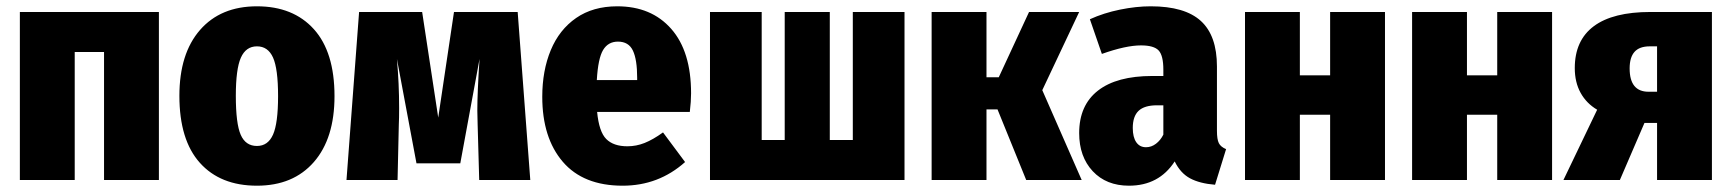

<svg xmlns="http://www.w3.org/2000/svg" viewBox="-20 -571 5493 609"><path d="M310 0V-406H217V0H43V-533H484V0Z M1041 -266Q1041 -132 975.5 -57Q910 18 795 18Q679 18 614 -54.5Q549 -127 549 -267Q549 -401 614.5 -476Q680 -551 795 -551Q910 -551 975.5 -478.5Q1041 -406 1041 -266ZM728 -267Q728 -179 743.5 -143.5Q759 -108 795 -108Q830 -108 846 -144Q862 -180 862 -266Q862 -353 846 -388.5Q830 -424 795 -424Q760 -424 744 -388Q728 -352 728 -267Z M1662 0H1500L1495 -176L1494 -220Q1494 -277 1501 -384L1440 -53H1301L1239 -384Q1246 -306 1246 -228Q1246 -194 1245 -176L1241 0H1079L1119 -533H1319L1370 -198L1420 -533H1622Z M2168 -216H1874Q1880 -153 1903 -130Q1926 -107 1970 -107Q1998 -107 2024.5 -117.5Q2051 -128 2083 -151L2153 -57Q2069 18 1955 18Q1830 18 1765 -58Q1700 -134 1700 -264Q1700 -347 1727 -412Q1754 -477 1807.5 -514Q1861 -551 1938 -551Q2046 -551 2109 -479.5Q2172 -408 2172 -275Q2172 -250 2168 -216ZM2001 -324Q2001 -382 1987.5 -410.5Q1974 -439 1940 -439Q1909 -439 1893 -412.5Q1877 -386 1873 -317H2001Z M2849 -533V0H2232V-533H2396V-127H2469V-533H2612V-127H2685V-533Z M3403 -533 3286 -285 3411 0H3235L3144 -224H3109V0H2935V-533H3109V-326H3148L3244 -533Z M3869 -98 3834 15Q3785 11 3754.5 -5.5Q3724 -22 3706 -59Q3656 18 3561 18Q3489 18 3446 -28Q3403 -74 3403 -149Q3403 -237 3462.5 -283.5Q3522 -330 3635 -330H3670V-350Q3670 -395 3655 -411Q3640 -427 3599 -427Q3551 -427 3475 -400L3437 -510Q3481 -530 3532.5 -540.5Q3584 -551 3630 -551Q3738 -551 3789 -504.5Q3840 -458 3840 -360V-156Q3840 -129 3846 -117Q3852 -105 3869 -98ZM3670 -144V-237H3650Q3610 -237 3591.5 -219.5Q3573 -202 3573 -165Q3573 -136 3584 -120Q3595 -104 3615 -104Q3632 -104 3646.5 -115Q3661 -126 3670 -144Z M4199 0V-207H4103V0H3929V-533H4103V-332H4199V-533H4373V0Z M4729 0V-207H4633V0H4459V-533H4633V-332H4729V-533H4903V0Z M5410 -533V0H5236V-181H5196L5118 0H4939L5046 -223Q5012 -243 4993.5 -276.5Q4975 -310 4975 -355Q4975 -443 5035.5 -488Q5096 -533 5215 -533ZM5236 -280V-424H5213Q5180 -424 5164.5 -406.5Q5149 -389 5149 -354Q5149 -280 5209 -280Z"/></svg>

Font: Fira Sans Condensed ExtraBold
Style: Regular
Weight: 800
Width: 3
Designer: Carrois Corporate & Edenspiekermann AG
Foundry: Carrois Corporate GbR & Edenspiekermann AG
Version: Version 4.203